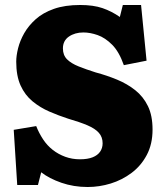

<svg xmlns="http://www.w3.org/2000/svg" viewBox="-20 -735 662 769"><path d="M331 14Q275 14 226 -3Q177 -20 145 -45L132 6H49L35 -215L125 -230Q136 -202 152.5 -177Q169 -152 191.5 -134.5Q214 -117 241.5 -107Q269 -97 300 -97Q331 -97 351 -105Q371 -113 381 -127.5Q391 -142 391 -161Q391 -186 376 -203Q361 -220 330.5 -233Q300 -246 252 -260Q215 -272 178 -288Q141 -304 110.5 -329Q80 -354 62.5 -392.5Q45 -431 45 -488Q45 -512 52.5 -542Q60 -572 77 -602Q94 -632 123 -658Q152 -684 196 -699.5Q240 -715 301 -715Q354 -715 390.5 -702.5Q427 -690 460 -667L472 -715H545L567 -492L476 -474Q457 -528 429 -556Q401 -584 371 -594.5Q341 -605 314 -605Q280 -605 256 -588.5Q232 -572 232 -541Q232 -514 248.5 -497.5Q265 -481 295 -469Q325 -457 363 -445Q408 -433 449 -416Q490 -399 522 -373.5Q554 -348 572.5 -310Q591 -272 591 -216Q591 -158 568 -114.5Q545 -71 507 -42.5Q469 -14 423.5 0Q378 14 331 14Z"/></svg>

Font: Literata ExtraBold
Style: Regular
Weight: 800
Designer: Latin by Veronika Burian and Jose Scaglione. Greek by Irene Vlachou. Cyrillic by Vera Evstafieva.
Foundry: TypeTogether
Version: Version 3.103;gftools[0.9.29]